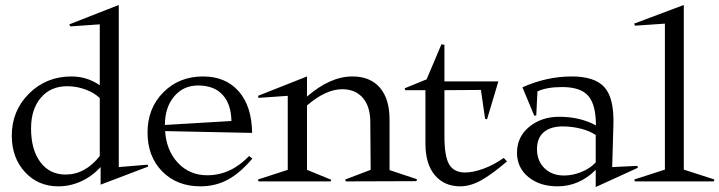

<svg xmlns="http://www.w3.org/2000/svg" viewBox="-20 -736 2918 779"><path d="M27.8 -186Q27.8 -286.6 97.7 -356.2Q167.5 -425.8 270 -425.8Q333 -425.8 384.8 -390.1V-637.2L265.1 -628.9L261.2 -637.2L461.9 -715.8V-58.1L579.1 -67.9L581.1 -60.1L388.2 13.2V-58.1Q353 -20 308.6 0Q264.2 20 216.8 20Q134.3 20 81.1 -38.1Q27.8 -96.2 27.8 -186ZM106 -214.8Q106 -128.9 143.6 -78.4Q181.2 -27.8 246.1 -27.8Q325.7 -27.8 384.8 -103V-337.9Q363.3 -359.4 327.1 -372.8Q291 -386.2 252.9 -386.2Q185.5 -386.2 145.8 -339.6Q106 -293 106 -214.8Z M918.9 -245.1Q918 -313 883.3 -351.1Q848.6 -389.2 783.7 -389.2Q724.1 -389.2 686.8 -345Q649.4 -300.8 648.9 -229ZM578.6 -198.2Q578.6 -296.9 642.6 -361.3Q706.5 -425.8 803.7 -425.8Q895.5 -425.8 948.5 -365.5Q1001.5 -305.2 1002.9 -196.8L649.9 -204.1Q655.3 -124.5 702.4 -74.7Q749.5 -24.9 820.8 -24.9Q916 -24.9 990.7 -103L1003.9 -92.8Q955.1 -34.7 904.8 -7.3Q854.5 20 793 20Q697.8 20 638.2 -40.5Q578.6 -101.1 578.6 -198.2Z M1028.8 -338.9 1026.9 -347.2 1225.6 -425.8V-344.2Q1319.8 -425.8 1409.7 -425.8Q1481.9 -425.8 1521.2 -380.4Q1560.5 -335 1560.5 -251V-45.9L1671.9 -8.8L1669.4 -1L1382.8 0L1380.9 -7.8L1483.9 -46.9L1482.4 -240.2Q1482.4 -303.7 1452.1 -338.9Q1421.9 -374 1368.7 -374Q1301.8 -374 1225.6 -308.1V-46.9L1323.7 -6.8L1321.8 0H1028.8L1026.9 -7.8L1147.5 -46.9V-347.2Z M1622.1 -377.9 1710.9 -414.1 1771 -556.2 1783.2 -554.2V-405.8H2002L1956.1 -252L1948.2 -253.9L1931.2 -371.1L1783.2 -370.1V-183.1Q1783.2 -100.6 1802.7 -68.4Q1822.3 -36.1 1867.2 -36.1Q1898.4 -36.1 1940.2 -51Q1981.9 -65.9 2023.9 -95.2L2037.1 -81.1Q1973.6 -26.9 1930.4 -3.4Q1887.2 20 1847.2 20Q1782.7 20 1744.4 -25.1Q1706.1 -70.3 1706.1 -153.8V-370.1H1624Z M2077.6 -116.2Q2077.6 -180.7 2127.2 -221.4Q2176.8 -262.2 2249 -262.2Q2334 -262.2 2397.9 -227.1Q2397.9 -311 2366.9 -346.9Q2335.9 -382.8 2260.7 -382.8Q2198.2 -382.8 2160.6 -365.2L2155.8 -268.1L2147.9 -266.1L2099.6 -381.8Q2198.2 -425.8 2299.8 -425.8Q2393.6 -425.8 2432.6 -381.8Q2471.7 -337.9 2468.8 -231.9L2463.9 -58.1L2565.9 -63L2567.9 -55.2L2397 22.9V-46.9Q2330.1 20 2241.7 20Q2169.9 20 2123.8 -17.8Q2077.6 -55.7 2077.6 -116.2ZM2158.7 -130.9Q2158.7 -83.5 2189 -53.7Q2219.2 -23.9 2268.6 -23.9Q2303.7 -23.9 2339.1 -38.3Q2374.5 -52.7 2397 -77.1V-188Q2373.5 -204.6 2336.7 -213.9Q2299.8 -223.1 2263.7 -223.1Q2213.4 -223.1 2186 -199.5Q2158.7 -175.8 2158.7 -130.9Z M2556.6 -631.8 2552.7 -640.1 2754.4 -715.8V-47.9L2878.4 -7.8L2876.5 0H2555.7L2553.7 -7.8L2677.7 -47.9V-640.1Z"/></svg>

Font: Halibut
Style: Regular
Weight: 400
Designer: Matteo Maggi
Foundry: Collletttivo
Version: Version 3.080 | FøM Fix